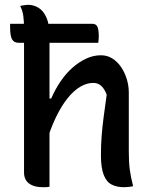

<svg xmlns="http://www.w3.org/2000/svg" viewBox="-20 -775 640 799"><path d="M22 -676H364Q380 -676 385.5 -663.5Q391 -651 391 -625Q391 -619 390.5 -611.5Q390 -604 389 -597H57Q38 -597 30 -611.5Q22 -626 22 -664Q22 -667 22 -670Q22 -673 22 -676ZM159 4Q131 4 113.5 -4Q96 -12 88 -25.5Q80 -39 80 -56Q80 -138 80 -212.5Q80 -287 80 -358.5Q80 -430 80 -503.5Q80 -577 80 -656Q80 -686 77 -708.5Q74 -731 64 -750Q70 -752 75.5 -752.5Q81 -753 86.5 -754Q92 -755 97 -755Q120 -755 140.5 -742.5Q161 -730 173.5 -701.5Q186 -673 186 -623Q186 -543 186 -465Q186 -387 186 -309.5Q186 -232 186 -154.5Q186 -77 186 2Q181 3 176.5 3.5Q172 4 168 4Q164 4 159 4ZM171 -176 169 -365H193Q210 -404 232.5 -437Q255 -470 282.5 -494Q310 -518 339.5 -531.5Q369 -545 400 -545Q426 -545 447 -532Q468 -519 483.5 -496.5Q499 -474 507.5 -446Q516 -418 516 -390Q516 -349 516 -308Q516 -267 516 -226Q516 -185 516 -144Q516 -101 520 -70Q524 -39 534 0Q524 2 515 3Q506 4 495 4Q466 4 444.5 -7Q423 -18 411.5 -47.5Q400 -77 400 -129Q400 -171 403 -209.5Q406 -248 411.5 -289.5Q417 -331 424 -381Q415 -405 401.5 -417.5Q388 -430 368 -430Q341 -430 314 -414Q287 -398 261.5 -366.5Q236 -335 213 -287.5Q190 -240 171 -176Z"/></svg>

Font: Recursive Monospace Casual Medium
Style: Regular
Weight: 500
Version: Version 1.047